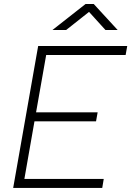

<svg xmlns="http://www.w3.org/2000/svg" viewBox="-20 -918 642 938"><path d="M44.4 0 158.7 -649.4 166.5 -693.4H601.6L593.8 -649.4H205.6L156.2 -369.1H457L449.2 -325.2H148.4L99.1 -43.9H486.8L479.5 0ZM236.3 -771.5 397.9 -898.4H438L554.7 -771.5H495.1L415 -859.9L303.2 -771.5Z"/></svg>

Font: Cascadia Code ExtraLight
Style: Italic
Weight: 200
Italic angle: -10°
Monospace: yes
Designer: Aaron Bell
Foundry: Saja Typeworks
Version: Version 2404.023; ttfautohint (v1.8.4)